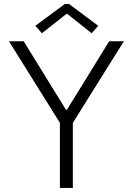

<svg xmlns="http://www.w3.org/2000/svg" viewBox="-20 -922 652 942"><path d="M273.9 -319.3 23.9 -719.7H96.2L303.7 -383.3H308.1L397 -526.9L515.6 -719.7H587.9L337.4 -319.3V0H273.9ZM153.3 -795.4 297.9 -902.3H318.8L461.9 -795.4L429.7 -758.8L310.5 -853.5H305.7L185.5 -758.8Z"/></svg>

Font: Reddit Sans Light
Style: Regular
Weight: 300
Designer: Stephen Hutchings
Foundry: Reddit
Version: Version 1.013